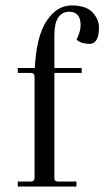

<svg xmlns="http://www.w3.org/2000/svg" viewBox="-20 -680 381 700"><path d="M178.2 -551.8V-432.1H277.8V-414.1H178.2V-29.8Q178.2 -17.6 193.8 -18.1H258.8V0H44.9V-18.1H91.8Q106 -18.1 106 -32.2V-399.9Q106 -414.1 91.8 -414.1H44.9V-432.1H106.9Q112.8 -548.8 150.4 -604.5Q188 -660.2 240.7 -660.2Q293.9 -660.2 317.4 -634.8Q340.8 -609.4 340.8 -580.1Q340.8 -520 306.2 -520Q277.3 -520 258.8 -535.2Q273.9 -564.9 273.9 -587.9Q273.9 -636.7 232.9 -637.2Q178.2 -636.7 178.2 -551.8Z"/></svg>

Font: Arapey-Regular
Style: Regular
Weight: 400
Designer: Eduardo Rodriguez Tunni
Foundry: Eduardo Rodriguez Tunni
Version: Version 1.002